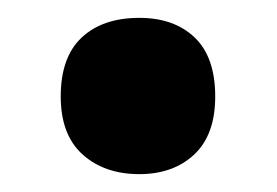

<svg xmlns="http://www.w3.org/2000/svg" viewBox="-20 -460 310 215"><path d="M48 -352Q48 -396 71.5 -418Q95 -440 136 -440Q175 -440 198 -418Q221 -396 221 -352Q221 -309 197.5 -287Q174 -265 136 -265Q97 -265 72.5 -287Q48 -309 48 -352Z"/></svg>

Font: Noto Sans Arabic Cond ExtBd
Style: Regular
Weight: 800
Width: 3
Designer: Monotype Design Team, Nadine Chahine, Nizar Qandah and Khaled Hosny
Foundry: Monotype Imaging Inc.
Version: Version 2.012; ttfautohint (v1.8.4.7-5d5b)